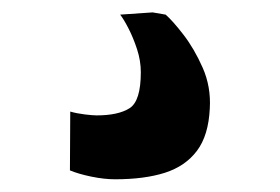

<svg xmlns="http://www.w3.org/2000/svg" viewBox="-20 -26 440 302"><path d="M161 256Q144 256 123.5 251.8Q103 247.5 90 242L90.5 149.5Q101 152.5 113.5 154Q126 155.5 132 155.5Q166 155.5 183.8 144.2Q201.5 133 201.5 87.5Q201.5 69.5 195.5 51.2Q189.5 33 182 18.5Q174.5 4 169 -3L220 -6.5L240.5 -3Q251.5 6.5 268.5 28.5Q285.5 50.5 298.8 80.5Q312 110.5 310 144.5Q308 187 289.8 211.2Q271.5 235.5 239.2 245.8Q207 256 161 256Z"/></svg>

Font: Merriweather 20pt Black
Style: Regular
Weight: 900
Version: Version 2.100